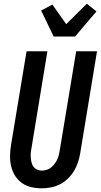

<svg xmlns="http://www.w3.org/2000/svg" viewBox="-20 -1013 546 1041"><path d="M206 8Q177 8 149 1.5Q121 -5 98.5 -21Q76 -37 61.5 -60.5Q47 -84 40.5 -111.5Q34 -139 34.5 -168.5Q35 -198 40 -228L124 -735H237L151 -212Q148 -198 147 -184.5Q146 -171 147 -158Q148 -145 151 -132Q154 -119 161.5 -109Q169 -99 181 -93.5Q193 -88 206 -88Q219 -88 232.5 -92Q246 -96 256.5 -104.5Q267 -113 275.5 -124Q284 -135 290 -147.5Q296 -160 299 -172.5Q302 -185 304 -198L393 -735H506L415 -183Q411 -158 403 -133.5Q395 -109 381.5 -86.5Q368 -64 348.5 -45Q329 -26 305.5 -14Q282 -2 256.5 3Q231 8 206 8ZM271 -815 203 -956 264 -988 339 -882 451 -993 503 -951 387 -815Z"/></svg>

Font: Iosevka Oblique
Style: Bold
Weight: 700
Italic angle: -9°
Monospace: yes
Designer: Belleve Invis
Foundry: Belleve Invis
Version: Version 32.5.0; ttfautohint (v1.8.4)